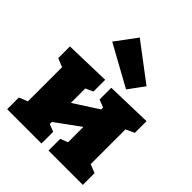

<svg xmlns="http://www.w3.org/2000/svg" viewBox="-236 -1015 1159 1159"><g transform="rotate(45 343.5 -436.0)"><path d="M21 0V-100L76 -122V-414L21 -436V-536L314 -544V-444L266 -422V-299L423 -400V-417L374 -436V-536L667 -544V-444L612 -419V-122L667 -100V0H374V-100L422 -119V-250L266 -136V-119L314 -100V0ZM281 -872 518 -693 444 -592 181 -737Z"/></g></svg>

Font: Bitter Black
Style: Regular
Weight: 900
Designer: Sol Matas, and Bitter project Authors
Foundry: Sol Matas
Version: Version 2.001